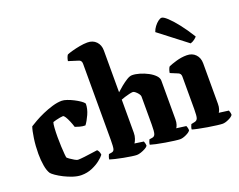

<svg xmlns="http://www.w3.org/2000/svg" viewBox="-123 -1026 1560 1252"><g transform="rotate(-20 657.0 -400.0)"><path d="M248 0Q222 0 191 -10Q160 -20 131.5 -34.5Q103 -49 83 -63Q63 -77 57 -85Q43 -106 36.5 -144.5Q30 -183 30 -226Q30 -281 37.5 -332.5Q45 -384 54 -409Q68 -418 95 -433.5Q122 -449 156 -464Q190 -479 225.5 -489.5Q261 -500 291 -500Q306 -500 327.5 -492.5Q349 -485 370.5 -474Q392 -463 409.5 -451Q427 -439 433 -429Q433 -393 416 -355.5Q399 -318 382 -296Q362 -296 343 -301.5Q324 -307 313 -311Q307 -331 298 -352.5Q289 -374 280 -388.5Q271 -403 264 -403Q257 -403 243 -400.5Q229 -398 215 -394.5Q201 -391 193 -388Q189 -379 187 -349.5Q185 -320 185 -287Q185 -253 186.5 -221Q188 -189 190 -167Q192 -145 194 -141Q195 -139 208.5 -129.5Q222 -120 237.5 -111Q253 -102 260 -102Q277 -102 306 -105.5Q335 -109 362 -113Q389 -117 398 -118Q403 -114 408 -104.5Q413 -95 414 -81Q404 -67 380 -48Q356 -29 322 -14.5Q288 0 248 0Z M632 0Q621 0 596.5 -3.5Q572 -7 543 -12.5Q514 -18 489 -24Q464 -30 452 -34Q452 -42 455.5 -52Q459 -62 462 -68L481 -71Q497 -73 501 -89Q505 -105 505 -153V-679Q505 -701 488 -707L418 -729Q420 -743 424.5 -754.5Q429 -766 433 -770Q444 -775 469 -782Q494 -789 523.5 -794.5Q553 -800 578 -800Q616 -800 639 -776Q662 -752 662 -714V-424Q678 -439 699.5 -456.5Q721 -474 742 -487Q763 -500 779 -500Q802 -500 831 -491.5Q860 -483 886.5 -469Q913 -455 930 -437.5Q947 -420 947 -401V-133Q947 -112 942 -97Q937 -82 932 -76L999 -67Q1001 -63 1003.5 -54Q1006 -45 1006 -35Q999 -23 974.5 -11.5Q950 0 932 0Q921 0 893.5 -3.5Q866 -7 833 -12.5Q800 -18 772.5 -24Q745 -30 733 -34Q733 -42 736.5 -52Q740 -62 743 -68L763 -71Q779 -73 784.5 -89Q790 -105 790 -153V-346Q790 -357 781.5 -368Q773 -379 763 -387Q753 -395 747 -395Q737 -395 720.5 -391Q704 -387 687.5 -382Q671 -377 662 -373V-143Q662 -122 655.5 -103.5Q649 -85 642 -76L704 -67Q706 -63 708.5 -54Q711 -45 711 -35Q706 -27 691.5 -19Q677 -11 660.5 -5.5Q644 0 632 0Z M1227 0Q1216 0 1188 -3.5Q1160 -7 1126.5 -12.5Q1093 -18 1064.5 -24Q1036 -30 1024 -34Q1024 -42 1027.5 -52Q1031 -62 1034 -68L1058 -73Q1074 -76 1079.5 -90.5Q1085 -105 1085 -153V-379Q1085 -400 1068 -407L1015 -429Q1017 -443 1021.5 -454.5Q1026 -466 1030 -470Q1047 -478 1084 -489Q1121 -500 1158 -500Q1196 -500 1219 -476Q1242 -452 1242 -414V-133Q1242 -112 1237 -97Q1232 -82 1227 -76L1294 -67Q1296 -63 1298.5 -54Q1301 -45 1301 -35Q1294 -23 1269.5 -11.5Q1245 0 1227 0ZM1210 -564 1018 -712Q1024 -731 1037 -748Q1050 -765 1064 -775.5Q1078 -786 1088 -786Q1101 -786 1127 -762Q1153 -738 1186.5 -695.5Q1220 -653 1256 -595Q1251 -588 1238.5 -578.5Q1226 -569 1210 -564Z"/></g></svg>

Font: Texturina 72pt Black
Style: Regular
Weight: 900
Designer: Guillermo Torres Carreño
Foundry: Omnibus-Type
Version: Version 1.002; ttfautohint (v1.8.3)